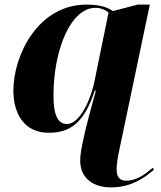

<svg xmlns="http://www.w3.org/2000/svg" viewBox="-20 -566 698 833"><path d="M462 247C540 247 598 214 648 170L643 162C608 191 572 218 527 218C499 218 486 201 486 170C486 145 491 116 499 78L630 -546H577L470 -518C447 -533 419 -546 355 -546C145 -546 38 -326 38 -173C38 -73 85 10 191 10C278 10 343 -25 391 -173H396C384 -130 352 -15 342 38C334 72 328 104 328 131C328 207 384 247 462 247ZM271 -28C237 -28 212 -55 212 -151C212 -350 287 -532 394 -532C417 -532 437 -523 451 -512L390 -214C372 -125 323 -28 271 -28Z"/></svg>

Font: Noto Serif Display ExtraBold
Style: Italic
Weight: 800
Italic angle: -12°
Designer: Monotype Design Team
Foundry: Monotype Imaging Inc.
Version: Version 2.009